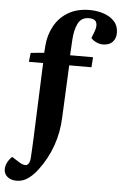

<svg xmlns="http://www.w3.org/2000/svg" viewBox="-119 -827 701 1100"><g transform="rotate(5 232.0 -276.5)"><path d="M352 -735Q307 -735 288.5 -697Q270 -659 267 -603L262 -514H394L390 -456H262L248 -155Q245 -70 217.5 8Q190 86 140 152Q116 185 85.5 207Q55 229 19 229Q-13 229 -33.5 212.5Q-54 196 -54 169Q-54 131 -18 95L25 122Q83 159 89 93Q91 69 92 38.5Q93 8 95 -24L112 -456H30L36 -508L113 -515L116 -557Q121 -619 149.5 -670.5Q178 -722 229 -752Q280 -782 352 -782Q394 -782 432 -769.5Q470 -757 494 -731Q518 -705 518 -665Q518 -633 499 -612.5Q480 -592 444 -592Q424 -592 405 -601Q386 -610 375 -623L389 -659Q403 -695 394 -715Q385 -735 352 -735Z"/></g></svg>

Font: Literata 36pt
Style: Bold Italic
Weight: 700
Italic angle: -2°
Designer: Latin by Veronika Burian and Jose Scaglione. Greek by Irene Vlachou. Cyrillic by Vera Evstafieva
Foundry: TypeTogether
Version: Version 3.002